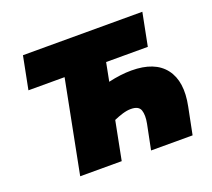

<svg xmlns="http://www.w3.org/2000/svg" viewBox="-119 -854 1111 1008"><g transform="rotate(-20 436.5 -350.0)"><path d="M166 0 267 -517H65L101 -700H768L732 -517H499L479 -414Q548 -430 608 -430Q738 -430 794.5 -356.5Q851 -283 824 -150L794 0H562L590 -139Q599 -185 589.5 -213Q580 -241 536 -241Q514 -241 489.5 -233.5Q465 -226 440 -215L398 0Z"/></g></svg>

Font: Montserrat Black
Style: Italic
Weight: 900
Italic angle: -11.3°
Designer: Julieta Ulanovsky
Foundry: Julieta Ulanovsky
Version: Version 9.000; ttfautohint (v1.8.4.7-5d5b)